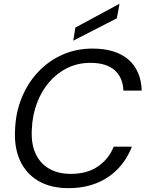

<svg xmlns="http://www.w3.org/2000/svg" viewBox="-20 -964 756 996"><path d="M335 12Q243 12 179 -25.5Q115 -63 84 -131Q53 -199 58 -289Q61 -379 92.5 -456.5Q124 -534 178.5 -591.5Q233 -649 304.5 -680.5Q376 -712 460 -712Q580 -712 646 -655Q712 -598 715 -494H620Q618 -561 575 -599.5Q532 -638 448 -638Q385 -638 331 -612Q277 -586 236.5 -539.5Q196 -493 172 -430Q148 -367 145 -292Q141 -220 164 -168.5Q187 -117 234 -89.5Q281 -62 347 -62Q432 -62 488 -100.5Q544 -139 570 -203H664Q638 -136 591 -87.5Q544 -39 479.5 -13.5Q415 12 335 12ZM360 -753 371 -821 599 -944H600L586 -869Z"/></svg>

Font: DM Sans 28pt
Style: Italic
Weight: 400
Italic angle: -10°
Version: Version 4.004;gftools[0.9.30]